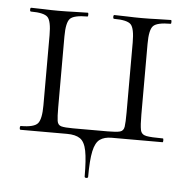

<svg xmlns="http://www.w3.org/2000/svg" viewBox="-43 -429 599 605"><g transform="rotate(5 256.0 -126.5)"><path d="M246 129Q246 76 240.5 48Q235 20 220.5 10Q206 0 179 0H32Q29 0 29 -6Q29 -12 32 -12Q74 -12 85.5 -26Q97 -40 97 -83V-305Q97 -349 85.5 -361.5Q74 -374 32 -374Q29 -374 29 -380Q29 -386 32 -386Q50 -386 73 -385Q96 -384 119 -384Q144 -384 168 -385Q192 -386 211 -386Q213 -386 213 -380Q213 -374 211 -374Q168 -374 156 -361.5Q144 -349 144 -305V-81Q144 -51 146 -38Q148 -25 159 -22Q170 -19 196 -19H306Q333 -19 344.5 -22Q356 -25 358 -38.5Q360 -52 360 -83V-305Q360 -349 348.5 -361.5Q337 -374 295 -374Q292 -374 292 -380Q292 -386 295 -386Q313 -386 336 -385Q359 -384 382 -384Q407 -384 431 -385Q455 -386 474 -386Q476 -386 476 -380Q476 -374 474 -374Q431 -374 419 -361.5Q407 -349 407 -305V-81Q407 -47 410 -32.5Q413 -18 428.5 -15Q444 -12 481 -12Q483 -12 483 -6Q483 0 481 0H320Q297 0 283 10Q269 20 263 48Q257 76 257 129Q257 133 251.5 133Q246 133 246 129Z"/></g></svg>

Font: Cormorant Light
Style: Regular
Weight: 300
Designer: Christian Thalmann (Catharsis Fonts)
Foundry: Catharsis Fonts
Version: Version 4.000